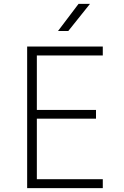

<svg xmlns="http://www.w3.org/2000/svg" viewBox="-20 -970 640 990"><path d="M120 0V-730H510V-684H170V-403H475V-358H170V-46H510V0ZM279 -810 385 -950H444L332 -810Z"/></svg>

Font: JetBrains Mono NL Thin
Style: Regular
Weight: 100
Monospace: yes
Designer: Philipp Nurullin, Konstantin Bulenkov
Foundry: JetBrains
Version: Version 2.305; ttfautohint (v1.8.4.7-5d5b)